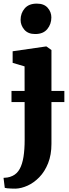

<svg xmlns="http://www.w3.org/2000/svg" viewBox="-34 -824 393 1086"><path d="M54 243Q42 243 29.2 242.5Q16.5 242 6.8 241Q-3 240 -7 238.5L-14 182Q-7 182 7.5 180Q22 178 37.5 170.5Q62.5 158.5 77.2 132Q92 105.5 98.8 63.8Q105.5 22 105.5 -34.5L105 -448.5L37.5 -468.5V-534L224.5 -561H229L257 -541V-10.5Q257 52 238 99.5Q219 147 188.2 178.5Q157.5 210 122 226Q86.5 242 54 243ZM164.5 -631.5Q124.5 -631.5 103.5 -656.2Q82.5 -681 82.5 -711.5Q82.5 -749.5 105.8 -776.5Q129 -803.5 174 -803.5H175Q215 -803.5 235.8 -779.8Q256.5 -756 256.5 -725.5Q256.5 -687.5 233.5 -659.5Q210.5 -631.5 165.5 -631.5ZM330 -309.5V-246.5H31V-309.5Z"/></svg>

Font: Merriweather 36pt ExtraBold
Style: Regular
Weight: 800
Designer: Eben Sorkin
Foundry: Eben Sorkin
Version: Version 2.100